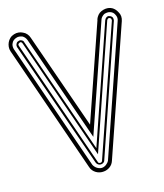

<svg xmlns="http://www.w3.org/2000/svg" viewBox="-112 -835 779 913"><g transform="rotate(-15 278.0 -378.0)"><path d="M335.7 -43.9Q333 -35.4 328 -28.4Q323 -21.5 316.4 -16.6Q309.8 -11.7 302 -8.7Q294.2 -5.6 285.9 -4.9Q276.1 -3.7 266.2 -5.7Q256.3 -7.8 247.8 -12.8Q239.3 -17.8 232.7 -25.6Q226.1 -33.4 222.9 -43.9L4.9 -671.6Q1 -682.9 2.1 -694.3Q3.2 -705.8 7.8 -715.6Q12.2 -725.3 20.6 -733.5Q29.1 -741.7 41.7 -745.6Q53.2 -749.3 64.5 -748.2Q75.7 -747.1 84.7 -742.4Q95.5 -738 103.3 -729Q111.1 -720 114.7 -708.5L279.8 -237.1L443.4 -710.7H442.4Q446.8 -722.2 454.2 -731.2Q461.7 -740.2 472.4 -744.6Q482.9 -749.3 494.4 -750.4Q505.9 -751.5 517.3 -747.8Q528.6 -743.9 536.6 -735.7Q544.7 -727.5 549.3 -717.8Q555.4 -708 556.3 -696.5Q557.1 -685.1 553.2 -673.8ZM534.4 -679.7Q537.4 -687.3 536.7 -695.1Q536.1 -702.9 532.2 -709.7Q529.3 -716.6 524 -721.6Q518.8 -726.6 511.2 -728.8Q503.7 -731.7 495.5 -730.8Q487.3 -730 481.2 -727.8Q474.6 -723.9 469.1 -718.1Q463.6 -712.4 461.4 -704.8L279.8 -177L96.7 -702.6Q93.8 -710.2 89 -715.9Q84.2 -721.7 76.9 -725.6Q70.1 -727.8 62.7 -728.6Q55.4 -729.5 47.9 -726.6Q40.3 -724.4 34.1 -719.4Q27.8 -714.4 24.9 -707.5Q21 -700.7 20.8 -692.9Q20.5 -685.1 22.7 -677.5L240.7 -50Q243.4 -44.4 247.7 -39.6Q252 -34.7 257.3 -31.2Q262.7 -27.8 268.4 -25.9Q274.2 -23.9 279.8 -23.9Q286.1 -23.9 292.1 -26.2Q298.1 -28.6 303 -32.2Q307.9 -35.9 311.8 -40.5Q315.7 -45.2 317.9 -50ZM299.8 -52Q298.3 -48.3 292.8 -44.7Q287.4 -41 279.8 -41Q272.2 -41 266.6 -45.5Q261 -50 258.8 -55.9L39.8 -683.6Q39.1 -687.3 39.3 -691Q39.6 -694.8 41.7 -698.5Q43.2 -702.4 46.1 -705.1Q49.1 -707.8 52.7 -708.5Q61.5 -712.6 68.8 -708.5Q72.5 -707 75.3 -704.1Q78.1 -701.2 78.9 -696.5L279.8 -121.1L478.3 -698.7Q482.7 -707.8 488.3 -710.7Q496.3 -715.3 504.4 -710.7Q508.1 -710 511.1 -707.3Q514.2 -704.6 516.4 -700.7Q517.8 -697 517.9 -693.2Q518.1 -689.5 517.3 -685.8ZM508.3 -688.7Q508.3 -690.2 508.2 -692.9Q508.1 -695.6 507.3 -697.8Q506.6 -699.2 505.1 -700.2Q503.7 -701.2 501.2 -702.6Q497.3 -704.3 493.4 -702.6Q491.7 -701.2 489.9 -699.6Q488 -698 487.3 -695.8L279.8 -91.1L69.8 -693.6Q69.1 -695.8 67.7 -697.4Q66.4 -699 64.7 -700.4Q63.2 -701.4 60.8 -701.4Q58.3 -701.4 56.9 -700.4L49.8 -695.6Q49.1 -693.4 49.1 -690.7Q49.1 -688 49.8 -686.5L269.8 -54.9Q271.2 -49.1 279.8 -49.1Q282.7 -48.3 285.5 -50.2Q288.3 -52 289.8 -54.9Z"/></g></svg>

Font: TafelwerkOT
Style: Regular
Weight: 400
Designer: Peter Wiegel
Foundry: Peter Wiegel, based on an original design named Oxford by Christine Lord, 1969
Version: Version 1.000